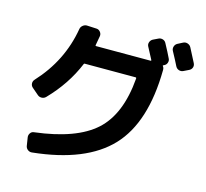

<svg xmlns="http://www.w3.org/2000/svg" viewBox="-121 -969 1243 1158"><g transform="rotate(15 500.0 -390.0)"><path d="M932.6 -810.5 977.5 -723.6Q984.4 -710 980 -696.8Q975.6 -683.6 961.9 -676.8L929.7 -661.1Q916 -654.3 901.9 -659.2Q887.7 -664.1 880.9 -677.7Q867.2 -706.1 836.9 -761.7Q830.1 -774.4 834.5 -788.6Q838.9 -802.7 851.6 -809.6L883.8 -826.2Q897.5 -833 911.6 -828.1Q925.8 -823.2 932.6 -810.5ZM119.1 -293.9 78.1 -329.1Q67.4 -338.9 66.9 -353Q66.4 -367.2 76.2 -377.9Q222.7 -536.1 257.8 -743.2Q259.8 -756.8 272 -766.6Q284.2 -776.4 298.8 -775.4L358.4 -772.5Q372.1 -771.5 381.3 -759.8Q390.6 -748 388.7 -734.4Q385.7 -716.8 377.9 -673.8Q377.9 -669.9 381.8 -669.9H722.7Q727.5 -669.9 725.6 -674.8Q699.2 -724.6 686.5 -749Q679.7 -761.7 684.6 -775.4Q689.5 -789.1 702.1 -795.9L732.4 -810.5Q745.1 -817.4 759.3 -813.5Q773.4 -809.6 780.3 -796.9Q810.5 -741.2 824.2 -711.9Q831.1 -699.2 826.2 -685.1Q821.3 -670.9 807.6 -665L803.7 -663.1Q798.8 -661.1 802.7 -657.2Q809.6 -649.4 809.6 -634.8Q805.7 -305.7 654.3 -145Q502.9 15.6 174.8 49.8Q160.2 51.8 147.9 42.5Q135.7 33.2 133.8 17.6L126 -32.2Q124 -45.9 132.3 -58.1Q140.6 -70.3 155.3 -71.3Q412.1 -102.5 529.8 -209Q647.5 -315.4 666 -543.9Q666 -549.8 661.1 -549.8H343.8Q338.9 -549.8 337.9 -545.9Q281.2 -409.2 170.9 -295.9Q160.2 -285.2 145 -284.7Q129.9 -284.2 119.1 -293.9Z"/></g></svg>

Font: Rounded-L Mgen+ 1mn bold
Style: Bold
Weight: 700
Designer: [Source Han Sans]
Ryoko NISHIZUKA  (kana & ideographs); Paul D. Hunt (Latin, Greek & Cyrillic); Wenlong ZHANG  (bopomofo
Version: Version 1.059.20150602